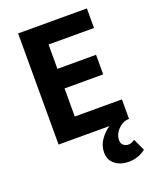

<svg xmlns="http://www.w3.org/2000/svg" viewBox="-159 -745 863 1060"><g transform="rotate(-20 272.5 -215.5)"><path d="M412 222Q364 222 332 197Q300 172 300 128Q300 87 323.5 53.5Q347 20 378 0H79V-653H483V-538H216V-395H443V-280H216V-115H493V0H488Q454 2 427.5 30Q401 58 401 93Q401 112 413.5 122Q426 132 444 132Q460 132 480 118L512 188Q469 222 412 222Z"/></g></svg>

Font: Assistant
Style: Bold
Weight: 700
Designer: Hebrew By Ben Nathan, Latin by Paul Hunt
Version: Version 2.001;PS 002.001;hotconv 1.0.88;makeotf.lib2.5.64775